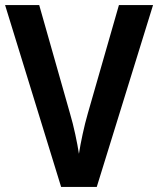

<svg xmlns="http://www.w3.org/2000/svg" viewBox="-20 -734 621 754"><path d="M581 -714 360 0H220L0 -714H134L255 -288Q266 -251 275.5 -207Q285 -163 290 -130Q295 -163 304.5 -207Q314 -251 325 -289L447 -714Z"/></svg>

Font: Noto Sans Lao UI SemCond SemBd
Style: Regular
Weight: 600
Width: 4
Designer: Monotype Design Team
Foundry: Monotype Imaging Inc.
Version: Version 2.000; ttfautohint (v1.8.4.7-5d5b)